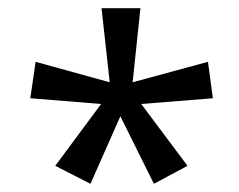

<svg xmlns="http://www.w3.org/2000/svg" viewBox="-20 -765 584 469"><path d="M115 -360 227 -511 54 -525 67 -614 248 -564 228 -745H323L304 -564L488 -614L500 -525L325 -511L438 -360L356 -316L274 -481L201 -316Z"/></svg>

Font: Noto Sans Bengali UI ExtraCondensed
Style: Regular
Weight: 400
Width: 2
Designer: Jelle Bosma - Monotype Design Team
Foundry: Monotype Imaging Inc.
Version: Version 2.003